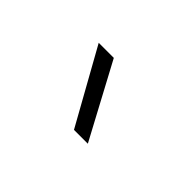

<svg xmlns="http://www.w3.org/2000/svg" viewBox="-39 -990 664 664"><g transform="rotate(45 293.0 -658.5)"><path d="M322.3 -521.5 169.9 -794.9H243.7L390.1 -521.5Z"/></g></svg>

Font: CaskaydiaCove NFP Light
Style: Regular
Weight: 300
Designer: Aaron Bell
Foundry: Saja Typeworks
Version: Version 2111.001; VTT 6.35;Nerd Fonts 3.1.1